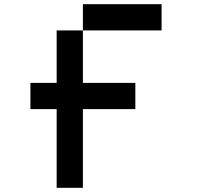

<svg xmlns="http://www.w3.org/2000/svg" viewBox="-20 -895 1040 915"><path d="M375 -875H750V-750H375ZM375 -750V-500H625V-375H375V0H250V-375H125V-500H250V-750Z"/></svg>

Font: Dogica
Style: Regular
Weight: 400
Monospace: yes
Designer: Roberto Mocci
Version: Version 001.012